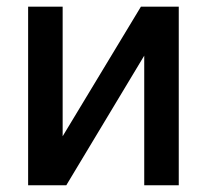

<svg xmlns="http://www.w3.org/2000/svg" viewBox="-20 -550 614 570"><path d="M398.4 -530.3H510.7V0H408.2V-384.8L176.8 0H63.5V-530.3H166V-145.5Z"/></svg>

Font: Pretendard GOV Medium
Style: Regular
Weight: 500
Designer: Base glyphs from Inter by Rasmus Andersson; Hangeul glyphs from Noto Sans CJK(Source Han Sans) by Jang Soo-young and Kan
Foundry: Kil Hyung-jin
Version: Version 1.309